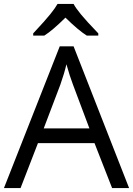

<svg xmlns="http://www.w3.org/2000/svg" viewBox="-20 -951 673 971"><path d="M546.9 0 458 -227.1H171.9L84 0H0L282.2 -716.8H352.1L632.8 0ZM432.1 -301.8 349.1 -522.9Q333 -564.9 315.9 -626Q305.2 -579.1 285.2 -522.9L201.2 -301.8ZM147.9 -782.2Q210 -848.6 234.9 -879.9Q259.8 -911.1 271 -931.2H352.1Q362.8 -910.6 389.4 -878.2Q416 -845.7 477.1 -782.2V-771H418.9Q376 -797.9 311 -861.8Q244.6 -796.4 204.1 -771H147.9Z"/></svg>

Font: Zoram GWebM
Style: Regular
Weight: 400
Foundry: Ascender Corporation
Version: Version 1.000